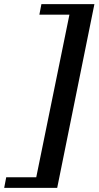

<svg xmlns="http://www.w3.org/2000/svg" viewBox="-29 -707 476 927"><path d="M-8.8 200.2 1 148.9H146L306.2 -636.2H161.1L170.9 -687H426.8L247.1 200.2Z"/></svg>

Font: Linux Libertine G
Style: Semibold Italic
Weight: 600
Italic angle: -11.5°
Designer: Philipp H. Poll
Foundry: Philipp H. Poll
Version: Version 5.1.1